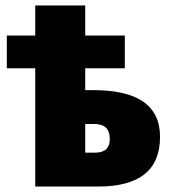

<svg xmlns="http://www.w3.org/2000/svg" viewBox="-20 -683 632 703"><path d="M292 -663H109V-553H5V-433H109V0H340Q566 0 566 -182Q566 -353 322 -353H292V-433H437V-553H292ZM326 -229Q382 -229 382 -174Q382 -124 328 -124H292V-229Z"/></svg>

Font: Noto Sans Display SemiCondensed Black
Style: Regular
Weight: 900
Width: 4
Designer: Monotype Design Team
Foundry: Monotype Imaging Inc.
Version: Version 1.900